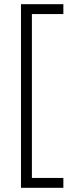

<svg xmlns="http://www.w3.org/2000/svg" viewBox="-20 -736 353 915"><path d="M282 159H80V-716H282V-669H132V112H282Z"/></svg>

Font: Noto Sans Khmer UI Condensed Light
Style: Regular
Weight: 300
Width: 3
Designer: Danh Hong and the Monotype Design Team
Foundry: Monotype Imaging Inc.
Version: Version 2.002; ttfautohint (v1.8.4.7-5d5b)